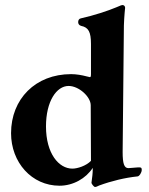

<svg xmlns="http://www.w3.org/2000/svg" viewBox="-20 -725 593 764"><path d="M530 -59C500 -57 497 -56 491 -56C474 -56 468 -74 468 -120L473 -624C474 -658 478 -697 478 -693C478 -700 474 -705 467 -705C465 -705 461 -704 443 -696C410 -682 352 -663 302 -652C295 -651 291 -645 291 -637C291 -630 295 -624 303 -622C332 -616 342 -598 342 -550V-431C342 -422 341 -418 338 -418L325 -421C306 -426 284 -430 263 -430C121 -430 24 -331 24 -195C24 -79 106 14 217 14C271 14 322 -15 349 -57V-51C349 -36 347 -19 344 2C344 7 354 19 358 19C362 19 367 17 375 13C424 -5 478 -18 527 -23C534 -23 544 -38 544 -49C544 -57 542 -59 534 -59C533 -59 532 -59 530 -59ZM268 -54C214 -54 163 -114 163 -222C163 -322 205 -383 253 -383C294 -383 341 -340 341 -306L342 -85C323 -65 288 -54 268 -54Z"/></svg>

Font: EB Garamond
Style: Bold
Weight: 700
Designer: Georg Duffner and Octavio Pardo
Foundry: Georg Duffner
Version: Version 1.000;PS 001.000;hotconv 1.0.88;makeotf.lib2.5.64775